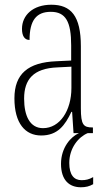

<svg xmlns="http://www.w3.org/2000/svg" viewBox="-20 -563 451 812"><path d="M154 10C224 10 255 -33 282 -90H285L291 0H314C281 14 238 60 238 130C238 200 274 229 322 229C343 229 358 225 374 216V186C356 196 343 199 325 199C293 199 273 177 273 126C273 63 312 16 351 0H373V-24H371C333 -24 322 -35 322 -105V-367C322 -496 280 -543 197 -543C120 -543 73 -499 73 -441C73 -411 84 -394 105 -394C105 -476 133 -513 195 -513C258 -513 281 -471 281 -371V-307L218 -304C99 -299 41 -251 41 -147C41 -41 87 10 154 10ZM162 -21C107 -21 82 -72 82 -146C82 -227 121 -274 223 -278L282 -281V-191C282 -95 233 -21 162 -21Z"/></svg>

Font: Noto Serif Georgian ExtraCondensed ExtraLight
Style: Regular
Weight: 200
Width: 2
Designer: Monotype Design Team, Akaki Razmadze
Foundry: Google LLC
Version: Version 2.003